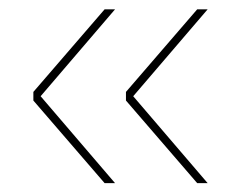

<svg xmlns="http://www.w3.org/2000/svg" viewBox="-20 -454 519 423"><path d="M273.5 -242 437.5 -50.5H414.5L257.5 -232.5V-251.5L414.5 -433.5H437.5ZM69.5 -242 233.5 -50.5H210.5L53.5 -232.5V-251.5L210.5 -433.5H233.5Z"/></svg>

Font: Anek Latin Medium Thin
Style: Regular
Weight: 250
Version: Version 1.003